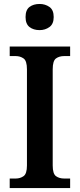

<svg xmlns="http://www.w3.org/2000/svg" viewBox="-20 -949 402 969"><path d="M29 0V-48H59Q82 -48 99 -60Q116 -72 116 -114V-599Q116 -642 99 -654Q82 -666 59 -666H29V-714H334V-666H304Q279 -666 262.5 -654Q246 -642 246 -599V-114Q246 -72 262.5 -60Q279 -48 304 -48H334V0ZM180 -797Q149 -797 129 -812.5Q109 -828 109 -863Q109 -899 129 -914Q149 -929 180 -929Q208 -929 229.5 -914Q251 -899 251 -863Q251 -828 229.5 -812.5Q208 -797 180 -797Z"/></svg>

Font: Noto Serif Tamil SemiCondensed SemiBold
Style: Italic
Weight: 600
Width: 4
Italic angle: -12°
Designer: Indian Type Foundry, Tom Grace, and the Monotype Design Team
Foundry: Monotype Imaging Inc.
Version: Version 2.003; ttfautohint (v1.8.4.7-5d5b)